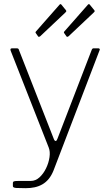

<svg xmlns="http://www.w3.org/2000/svg" viewBox="-20 -770 548 954"><path d="M108 165Q79 165 61.5 164Q44 163 44 155V140Q44 133 49.5 131Q55 129 73 129H133Q157 129 176.5 111Q196 93 209 66Q222 39 226 11Q230 -17 222 -37L33 -518Q31 -523 32.5 -526.5Q34 -530 41 -530H62Q67 -530 70 -528.5Q73 -527 74 -522L248 -78Q252 -69 257 -69.5Q262 -70 266 -82L436 -523Q438 -527 440 -528.5Q442 -530 446 -530H468Q473 -530 475 -527Q477 -524 475 -521L246 77Q236 102 222 119Q208 136 190.5 146Q173 156 152.5 160.5Q132 165 108 165ZM285 -747 307 -720Q310 -716 309.5 -714Q309 -712 304 -707L180 -590Q176 -587 173 -587Q170 -587 168 -591L159 -604Q154 -609 159 -614L276 -747Q281 -752 285 -747ZM426 -747 448 -720Q451 -716 450.5 -714Q450 -712 445 -707L321 -590Q317 -587 314 -587Q311 -587 309 -591L300 -604Q295 -609 300 -614L417 -747Q422 -752 426 -747Z"/></svg>

Font: Libre Franklin Thin
Style: Regular
Weight: 100
Designer: Pablo Impallari, Rodrigo Fuenzalida, Nhung Nguyen
Foundry: Impallari Type
Version: Version 3.000